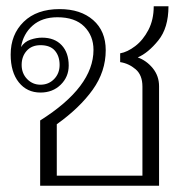

<svg xmlns="http://www.w3.org/2000/svg" viewBox="-20 -592 592 612"><path d="M108 -208Q278 -315 278 -433Q278 -478 248.5 -507.5Q219 -537 163 -537Q114 -537 84 -510.5Q54 -484 47 -442Q58 -459 77 -465.5Q96 -472 114 -472Q154 -472 176.5 -448Q199 -424 199 -383Q199 -347 173.5 -322Q148 -297 109 -297Q66 -297 40 -329.5Q14 -362 14 -418Q14 -482 55.5 -522.5Q97 -563 170 -563Q237 -563 277 -528Q317 -493 317 -432Q317 -364 275.5 -306Q234 -248 161 -196V-32H434V-316Q434 -353 412 -371.5Q390 -390 363 -394V-422Q386 -426 411 -445Q436 -464 453 -496.5Q470 -529 470 -572H517Q517 -503 484.5 -463Q452 -423 419 -409Q447 -399 467 -374.5Q487 -350 487 -317V0H108ZM170 -385Q170 -413 155 -430.5Q140 -448 109 -448Q81 -448 65 -430Q49 -412 49 -385Q49 -358 66.5 -340Q84 -322 109 -322Q135 -322 152.5 -340Q170 -358 170 -385Z"/></svg>

Font: Taviraj ExtraLight
Style: Regular
Weight: 275
Designer: Katatrad Team
Foundry: CadsonDemak
Version: Version 1.001